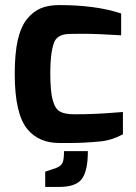

<svg xmlns="http://www.w3.org/2000/svg" viewBox="-20 -557 534 756"><path d="M38 -266Q38 -346 50 -400Q63 -455 88 -484Q112 -513 142 -525Q172 -537 213 -537Q357 -537 457 -504V-418Q362 -424 306 -424Q250 -424 238 -422Q226 -421 212 -413Q198 -405 192 -387Q178 -347 178 -271Q178 -195 188 -162Q197 -128 216 -118Q234 -107 274 -107Q355 -107 437 -114L464 -116V-28Q418 -4 374 0Q309 6 261 6H255H213Q134 6 89 -47Q38 -107 38 -266ZM232 38H326Q326 116 302 148Q278 179 214 179H158V119L202 104Q222 96 227 82Q232 69 232 38Z"/></svg>

Font: Mina
Style: Bold
Weight: 700
Version: Version 1.000